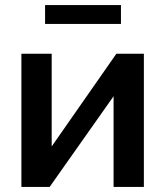

<svg xmlns="http://www.w3.org/2000/svg" viewBox="-20 -734 649 754"><path d="M64 0V-523H183V-159L437 -523H545V0H426V-356L175 0ZM157 -640V-714H455V-640Z"/></svg>

Font: Rising Sun SemiBold
Style: Regular
Weight: 600
Designer: Matt McInerney, Pablo Impallari, Rodrigo Fuenzalida (Raleway font), Stephen Hutchings (Greek), Cristiano Sobral (main ch
Foundry: The Rising Sun Project Authors
Version: Version 4.327; ttfautohint (v1.8.4.7-5d5b-dirty)